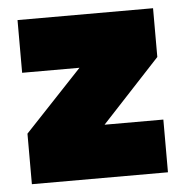

<svg xmlns="http://www.w3.org/2000/svg" viewBox="-43 -545 564 586"><g transform="rotate(-5 239.5 -251.5)"><path d="M31.6 0V-154.8L207.3 -341.3H31.6V-502.8H446.8V-353.4L268.4 -161.5H448.5V0Z"/></g></svg>

Font: TitilliumWeb ExtraLight
Style: Regular
Weight: 400
Designer: Mohamed Gaber, Accademia di Belle Arti di Urbino and others
Foundry: Kief Type Foundry, Accademia di Belle Arti di Urbino and others
Version: Version 3.000; ttfautohint (v1.8.2)